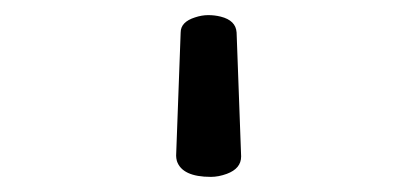

<svg xmlns="http://www.w3.org/2000/svg" viewBox="-20 47 540 254"><path d="M238 70Q247 67 255.5 67Q264 67 272 69Q292 74 293 90L299 254Q299 270 280 277Q269 281 259 281Q221 281 214 260Q213 256 213 253L219 90Q219 76 238 70Z"/></svg>

Font: Moon Stars Kai HW
Style: Bold
Weight: 700
Designer: GuiWonder
Version: Version 1.101